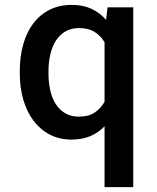

<svg xmlns="http://www.w3.org/2000/svg" viewBox="-20 -558 640 781"><path d="M60.5 -268.6Q60.5 -328.6 74.7 -378.4Q88.9 -428.2 116 -463.6Q143.1 -499 182.4 -518.6Q221.7 -538.1 272 -538.1Q317.9 -538.1 352.1 -522.2Q386.2 -506.3 411.6 -477.1L417.5 -528.3H522V203.1H405.3V-44.4Q380.4 -18.1 347.2 -4.2Q314 9.8 271 9.8Q221.7 9.8 182.6 -10.5Q143.6 -30.8 116.5 -66.7Q89.4 -102.5 75 -151.6Q60.5 -200.7 60.5 -258.3ZM177.2 -258.3Q177.2 -222.7 184.3 -190.9Q191.4 -159.2 206.5 -135.3Q221.7 -111.3 245.1 -97.4Q268.6 -83.5 300.8 -83.5Q339.8 -83.5 364.7 -99.9Q389.6 -116.2 405.3 -144V-386.2Q389.6 -412.6 364.5 -428.2Q339.4 -443.8 301.8 -443.8Q269 -443.8 245.6 -429.9Q222.2 -416 207 -392.1Q191.9 -368.2 184.6 -336.2Q177.2 -304.2 177.2 -268.6Z"/></svg>

Font: TypoPRO Roboto Mono
Style: Regular
Weight: 500
Designer: Google
Version: Version 2.000986; 2015; ttfautohint (v1.3)